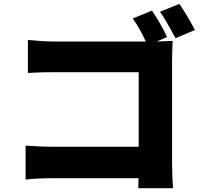

<svg xmlns="http://www.w3.org/2000/svg" viewBox="-20 -895 1040 978"><path d="M856.4 -585.9V-67.4Q856.4 -2 861.3 63.5H684.6L685.5 12.7H247.1Q173.8 12.7 110.4 19.5V-153.3Q188.5 -147.5 242.2 -147.5H686.5V-527.3H253.9Q184.6 -527.3 122.1 -523.4V-691.4Q202.1 -683.6 253.9 -683.6H722.7Q694.3 -747.1 656.2 -800.8L753.9 -840.8Q798.8 -775.4 831.1 -706.1L778.3 -683.6Q850.6 -685.5 859.4 -686.5Q856.4 -613.3 856.4 -585.9ZM794.9 -835 893.6 -875Q935.5 -814.5 972.7 -742.2L874 -700.2Q823.2 -795.9 794.9 -835Z"/></svg>

Font: Gen Shin Gothic Monospace Heavy
Style: Bold
Weight: 800
Designer: [Source Han Sans]
Ryoko NISHIZUKA  (kana & ideographs); Paul D. Hunt (Latin, Greek & Cyrillic); Wenlong ZHANG  (bopomofo
Version: Version 1.002.20150607